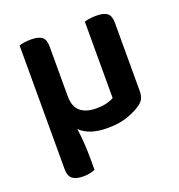

<svg xmlns="http://www.w3.org/2000/svg" viewBox="-122 -583 811 868"><g transform="rotate(-20 283.5 -148.5)"><path d="M134 183Q98 183 81 169.5Q64 156 64 124V-472Q72 -475 87.5 -477.5Q103 -480 121 -480Q157 -480 173.5 -467.5Q190 -455 190 -421V-183Q190 -131 217.5 -108.5Q245 -86 293 -86Q324 -86 345.5 -92Q367 -98 378 -105V-472Q386 -475 401.5 -477.5Q417 -480 435 -480Q471 -480 487.5 -467.5Q504 -455 504 -421V-93Q504 -70 496 -55Q488 -40 467 -27Q442 -11 404 2Q366 15 310 15Q223 15 180 -28Q185 7 187.5 44Q190 81 190 121V172Q181 176 166.5 179.5Q152 183 134 183Z"/></g></svg>

Font: Baloo Da 2 SemiBold
Style: Regular
Weight: 600
Designer: Noopur Datye, Sulekha Rajkumar and Ek Type
Foundry: Ek Type
Version: Version 1.640;hotconv 1.0.111;makeotfexe 2.5.65597; ttfautoh